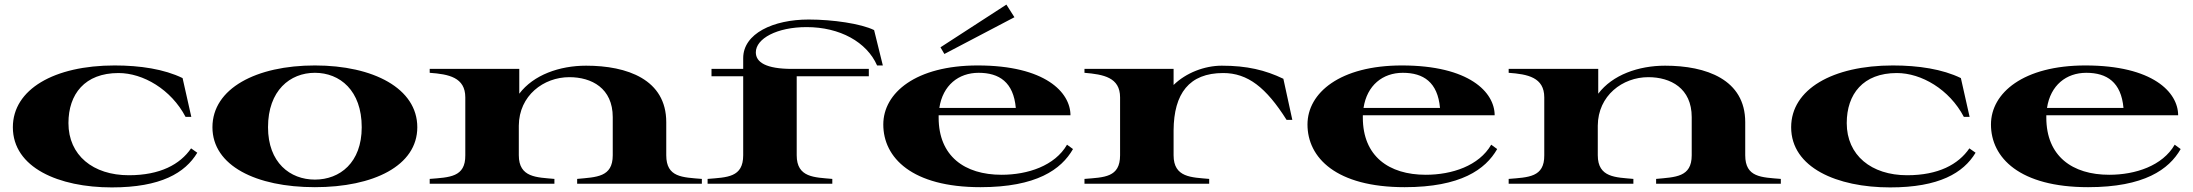

<svg xmlns="http://www.w3.org/2000/svg" viewBox="-20 -800 9547 836"><path d="M467 16C680 16 786 -47 839 -135L812 -154C764 -84 677 -37 541 -37C385 -37 278 -124 278 -264C278 -390 349 -482 496 -482C603 -482 725 -411 788 -291H813L775 -460C695 -499 590 -515 479 -515C216 -515 36 -411 36 -246C36 -70 236 16 467 16Z M1351 15C1606 15 1797 -78 1797 -246C1797 -415 1606 -515 1351 -515C1096 -515 905 -415 905 -246C905 -78 1096 15 1351 15ZM1351 -18C1243 -18 1147 -92 1147 -246C1147 -406 1243 -483 1351 -483C1460 -483 1555 -406 1555 -246C1555 -92 1460 -18 1351 -18Z M2881 -124V-268C2881 -454 2711 -514 2532 -514C2416 -514 2303 -474 2241 -392V-500H1851V-483C1934 -477 2006 -463 2006 -376V-124C2007 -28 1937 -28 1851 -21V0H2394V-21C2318 -28 2239 -26 2239 -124V-253C2240 -384 2347 -464 2459 -464C2556 -464 2648 -416 2648 -290V-124C2648 -28 2577 -29 2493 -21V0H3036V-21C2952 -28 2881 -27 2881 -124Z M3061 -21V0H3604V-21C3527 -28 3449 -26 3449 -124V-468H3763V-500H3429C3315 -500 3271 -529 3271 -572C3271 -632 3363 -682 3492 -682C3637 -682 3754 -617 3799 -515H3824L3786 -669C3729 -697 3606 -715 3501 -715C3347 -715 3216 -654 3216 -547V-500H3078V-468H3216V-124C3216 -27 3146 -28 3061 -21Z M4249 15C4493 15 4601 -62 4652 -151L4626 -170C4573 -78 4455 -39 4341 -39C4180 -39 4067 -120 4067 -288V-298H4641C4641 -398 4531 -515 4237 -515C3968 -515 3826 -396 3826 -258C3826 -113 3951 15 4249 15ZM4397 -725 4362 -780 4075 -594 4092 -565ZM4070 -330C4085 -429 4154 -483 4241 -483C4331 -483 4393 -442 4403 -330Z M5090 -124V-232C5091 -393 5158 -482 5306 -482C5413 -482 5493 -419 5582 -278H5607L5568 -457C5489 -495 5409 -514 5300 -514C5225 -514 5144 -483 5090 -430V-500H4702V-483C4785 -476 4857 -463 4857 -376V-124C4857 -27 4788 -28 4702 -21V0H5245V-21C5169 -28 5090 -26 5090 -124Z M6096 15C6340 15 6448 -62 6499 -151L6473 -170C6420 -78 6302 -39 6188 -39C6027 -39 5914 -120 5914 -288V-298H6488C6488 -398 6378 -515 6084 -515C5815 -515 5673 -396 5673 -258C5673 -113 5798 15 6096 15ZM5917 -330C5932 -429 6001 -483 6088 -483C6178 -483 6240 -442 6250 -330Z M7579 -124V-268C7579 -454 7409 -514 7230 -514C7114 -514 7001 -474 6939 -392V-500H6549V-483C6632 -477 6704 -463 6704 -376V-124C6705 -28 6635 -28 6549 -21V0H7092V-21C7016 -28 6937 -26 6937 -124V-253C6938 -384 7045 -464 7157 -464C7254 -464 7346 -416 7346 -290V-124C7346 -28 7275 -29 7191 -21V0H7734V-21C7650 -28 7579 -27 7579 -124Z M8210 16C8423 16 8529 -47 8582 -135L8555 -154C8507 -84 8420 -37 8284 -37C8128 -37 8021 -124 8021 -264C8021 -390 8092 -482 8239 -482C8346 -482 8468 -411 8531 -291H8556L8518 -460C8438 -499 8333 -515 8222 -515C7959 -515 7779 -411 7779 -246C7779 -70 7979 16 8210 16Z M9072 15C9316 15 9424 -62 9475 -151L9449 -170C9396 -78 9278 -39 9164 -39C9003 -39 8890 -120 8890 -288V-298H9464C9464 -398 9354 -515 9060 -515C8791 -515 8649 -396 8649 -258C8649 -113 8774 15 9072 15ZM8893 -330C8908 -429 8977 -483 9064 -483C9154 -483 9216 -442 9226 -330Z"/></svg>

Font: Sprat Extended
Style: Bold
Weight: 700
Width: 9
Designer: Ethan Nakache
Foundry: Collletttivo
Version: Version 2.000;Glyphs 3.2 (3217)